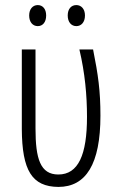

<svg xmlns="http://www.w3.org/2000/svg" viewBox="-20 -727 459 757"><path d="M95 -666C95 -640 109 -624 129 -624C148 -624 162 -639 162 -666C162 -692 148 -707 129 -707C109 -707 95 -691 95 -666ZM247 -666C247 -640 261 -624 281 -624C300 -624 315 -639 315 -666C315 -692 300 -707 281 -707C261 -707 247 -692 247 -666ZM210 10C319 10 376 -80 376 -271C376 -369 367 -432 347 -532H293C315 -439 323 -351 323 -266C323 -117 289 -39 210 -39C139 -39 120 -101 120 -220V-532H66V-218C67 -55 106 9 210 10Z"/></svg>

Font: Noto Sans UI Condensed Light
Style: Regular
Weight: 300
Width: 3
Designer: Monotype Design Team
Foundry: Monotype Imaging Inc.
Version: Version 1.901